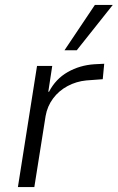

<svg xmlns="http://www.w3.org/2000/svg" viewBox="-20 -763 480 783"><path d="M53 0 131 -494H193L177 -389H180Q207 -441 256 -469Q305 -497 365 -501L405 -503L399 -440L332 -435Q291 -431 255.5 -412Q220 -393 196.5 -361.5Q173 -330 166 -290L120 0ZM243 -558 367 -743H440L293 -558Z"/></svg>

Font: Nunito Sans 7pt SemiCondensed Light
Style: Italic
Weight: 300
Width: 4
Italic angle: -9°
Designer: Vernon Adams
Foundry: Vernon Adams
Version: Version 3.101;gftools[0.9.27]